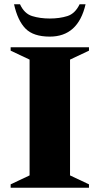

<svg xmlns="http://www.w3.org/2000/svg" viewBox="-20 -882 468 902"><path d="M30 0V-16L119 -58V-602L30 -644V-660H398V-644L309 -602V-58L398 -16V0ZM214 -710Q137 -710 100 -747.5Q63 -785 46 -862H74Q94 -818 131 -806.5Q168 -795 214 -795Q260 -795 296.5 -806.5Q333 -818 354 -862H382Q347 -710 214 -710Z"/></svg>

Font: Spectral ExtraBold
Style: Regular
Weight: 800
Designer: Jean-Baptiste Levee
Foundry: Production Type
Version: Version 2.001